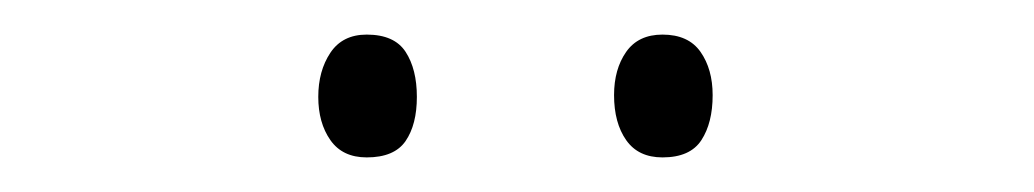

<svg xmlns="http://www.w3.org/2000/svg" viewBox="-20 -729 598 111"><path d="M164 -673Q164 -688 171 -698.5Q178 -709 192 -709Q208 -709 214.5 -699Q221 -689 221 -673Q221 -657 214.5 -647.5Q208 -638 192 -638Q178 -638 171 -648Q164 -658 164 -673ZM335 -674Q335 -689 342 -699Q349 -709 363 -709Q378 -709 385 -699Q392 -689 392 -674Q392 -658 385.5 -648Q379 -638 363 -638Q349 -638 342 -648Q335 -658 335 -674Z"/></svg>

Font: Noto Sans Kannada SemiCondensed ExtraLight
Style: Regular
Weight: 200
Width: 4
Designer: Jelle Bosma - Monotype Design Team
Foundry: Monotype Imaging Inc.
Version: Version 2.005; ttfautohint (v1.8.4.7-5d5b)